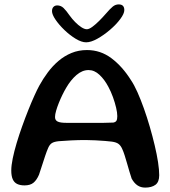

<svg xmlns="http://www.w3.org/2000/svg" viewBox="-20 -832 774 872"><path d="M639.3 20Q619.2 20 604.2 9.8Q589.2 -0.3 577.9 -20.9Q573.2 -34.4 567.9 -52.6Q562.5 -70.8 557.1 -89.9Q551.8 -108.9 546.2 -126.1Q540.8 -143.3 535.3 -154.9Q528.5 -170.8 518.3 -178.4Q508.1 -186.1 487.8 -188.8Q478.1 -190.2 457.9 -191.8Q437.7 -193.4 413.7 -194.7Q389.6 -196 368.4 -196Q336.2 -196 303.3 -194.4Q270.4 -192.9 246.6 -190.7Q225.9 -188.6 215.8 -182.2Q205.6 -175.8 198.9 -160.4Q192.6 -146.1 185.6 -125.4Q178.7 -104.8 171.5 -82.3Q164.3 -59.8 157.2 -38.7Q146.8 -14.4 132.2 -2.2Q117.6 10 91.3 10Q71.5 10 58 3.5Q44.4 -3.1 37.8 -18Q31.2 -32.9 31.2 -57.6Q31.2 -80.3 37.8 -112.6Q44.4 -144.8 55.6 -182.3Q66.8 -219.8 80.6 -258.3Q94.4 -296.9 108.7 -332.6Q122.9 -368.2 136 -397Q149 -425.8 158.4 -442.9Q175.5 -474.2 197.2 -503.3Q218.8 -532.4 245.6 -555.2Q272.3 -577.9 304.5 -591.3Q336.7 -604.7 375.1 -604.7Q436.9 -604.7 486.7 -567.1Q536.4 -529.5 575.1 -467.6Q589.3 -446.6 604.2 -413.4Q619 -380.2 633.4 -339.8Q647.8 -299.3 660.3 -256.3Q672.8 -213.3 682.6 -171.9Q692.4 -130.6 697.8 -95.5Q703.1 -60.4 703.1 -36.2Q703.1 -5.4 686 7.3Q668.8 20 639.3 20ZM494.6 -275.3Q505.3 -277.4 509 -283.9Q512.7 -290.4 512.7 -304.7Q512.7 -320.1 507.4 -342.8Q502.1 -365.6 493 -390.9Q483.9 -416.2 471.9 -438.2Q454.8 -470.6 431.8 -492.2Q408.9 -513.8 382.2 -513.8Q353.4 -513.8 327.2 -491.2Q301.1 -468.6 280.8 -433.6Q272.5 -419.7 263.6 -401.6Q254.7 -383.4 247.2 -364.6Q239.6 -345.7 234.8 -328.9Q229.9 -312.2 229.9 -300.4Q229.9 -285.7 242 -279.9Q254 -274.1 280.6 -274.1Q336.7 -274.1 377.6 -273.9Q418.6 -273.8 447.2 -274Q475.9 -274.2 494.6 -275.3ZM371.1 -639.8Q350.6 -639.8 324.1 -655.7Q297.7 -671.6 273 -695.3Q248.4 -718.9 232.3 -742.5Q216.2 -766.1 216.2 -781.5Q216.2 -793.8 222.8 -800.6Q229.3 -807.4 239.9 -807.4Q256.4 -807.4 268.5 -795.8Q280.5 -784.3 296.6 -761.1Q307.5 -745.9 321.5 -731.7Q335.5 -717.4 349.6 -708.3Q363.7 -699.2 374.3 -699.2Q384.5 -699.2 399.3 -710.1Q414.1 -721 430.5 -737.3Q446.8 -753.6 460.9 -769.9Q479.7 -791.9 491.9 -801.9Q504.2 -812 519.2 -812Q544.6 -812 544.6 -786.2Q544.6 -770 526.2 -745.4Q507.9 -720.8 479.8 -696.7Q451.7 -672.6 422.4 -656.2Q393.1 -639.8 371.1 -639.8Z"/></svg>

Font: Gluten Thin
Style: Regular
Weight: 100
Designer: Tyler Finck
Foundry: Etcetera Type Company
Version: Version 1.300